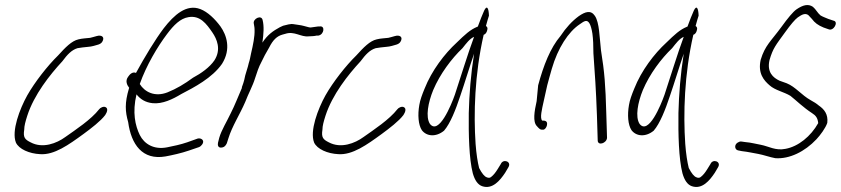

<svg xmlns="http://www.w3.org/2000/svg" viewBox="-20 -591 3333 761"><path d="M43 -26C55 0 96 18 139 20C195 24 252 -17 311 -60C341 -82 379 -111 397 -135C405 -147 409 -161 399 -166C391 -171 377 -164 373 -158C341 -117 280 -77 239 -48C205 -23 149 -1 101 -27C79 -38 71 -46 76 -77C76 -92 81 -110 88 -132C115 -216 178 -295 227 -348C247 -375 264 -393 287 -400C294 -401 301 -402 307 -403C319 -405 338 -405 351 -409C363 -413 378 -414 385 -425C397 -444 383 -454 363 -448C350 -445 348 -443 337 -441C321 -439 307 -439 291 -435C264 -429 239 -403 210 -371C169 -331 118 -266 88 -213C58 -159 25 -72 43 -26Z M488 -287C475 -270 484 -253 492 -243L491 -240C474 -183 476 -149 488 -107C500 -19 544 45 636 29C663 24 699 16 728 6L769 -8C774 -10 778 -14 781 -18C793 -34 778 -45 764 -42L722 -27C696 -18 667 -12 642 -7C590 3 552 -20 534 -56C516 -93 504 -145 521 -217C536 -198 556 -185 585 -182C624 -178 665 -198 698 -218C750 -245 821 -282 860 -338C897 -397 878 -452 854 -486C832 -516 803 -544 774 -555C719 -576 670 -532 629 -479C595 -434 554 -366 519 -302C505 -308 494 -296 488 -287ZM534 -258C560 -332 605 -407 642 -456C669 -492 695 -518 727 -523C773 -531 798 -497 822 -462C839 -437 858 -396 830 -352C811 -324 777 -300 745 -283C711 -258 679 -239 644 -225C593 -205 553 -227 534 -258Z M844 -25C842 -15 845 -6 855 -6C867 -6 874 -12 879 -23L885 -42C900 -91 931 -138 952 -187C964 -219 982 -251 991 -281C998 -303 1006 -327 1016 -345L1030 -373L1047 -403C1062 -433 1078 -448 1100 -454L1111 -457C1147 -469 1173 -443 1204 -447C1213 -447 1228 -448 1235 -450H1242C1265 -454 1270 -491 1246 -486H1240C1230 -484 1221 -484 1211 -482C1207 -482 1204 -483 1200 -484L1185 -488C1178 -490 1172 -491 1165 -492L1145 -495C1132 -498 1115 -492 1102 -489L1089 -483C1063 -469 1040 -453 1020 -422C1025 -457 1027 -487 1021 -511C1017 -534 981 -517 986 -497C987 -488 989 -485 989 -473C990 -446 983 -413 975 -379C972 -365 970 -352 966 -341C962 -322 956 -308 952 -292L948 -274C946 -266 943 -257 940 -249C939 -247 938 -245 939 -243C924 -209 911 -174 894 -141C879 -109 858 -76 849 -45Z M1225 -26C1237 0 1278 18 1321 20C1377 24 1434 -17 1493 -60C1523 -82 1561 -111 1579 -135C1587 -147 1591 -161 1581 -166C1573 -171 1559 -164 1555 -158C1523 -117 1462 -77 1421 -48C1387 -23 1331 -1 1283 -27C1261 -38 1253 -46 1258 -77C1258 -92 1263 -110 1270 -132C1297 -216 1360 -295 1409 -348C1429 -375 1446 -393 1469 -400C1476 -401 1483 -402 1489 -403C1501 -405 1520 -405 1533 -409C1545 -413 1560 -414 1567 -425C1579 -444 1565 -454 1545 -448C1532 -445 1530 -443 1519 -441C1503 -439 1489 -439 1473 -435C1446 -429 1421 -403 1392 -371C1351 -331 1300 -266 1270 -213C1240 -159 1207 -72 1225 -26Z M1642 -175C1635 -136 1638 -96 1652 -75C1670 -51 1707 -46 1740 -73C1765 -102 1786 -156 1804 -210C1823 -265 1840 -323 1859 -378C1846 -296 1840 -219 1838 -143C1837 -60 1839 38 1854 96C1862 124 1874 141 1891 147C1932 161 1962 124 1982 94L1995 72C2009 49 1974 37 1965 59L1952 80C1944 93 1936 103 1927 110C1923 114 1916 115 1910 112C1900 109 1890 96 1879 75C1873 51 1868 19 1865 -21C1857 -140 1861 -296 1897 -453C1903 -455 1909 -461 1911 -471C1914 -480 1911 -485 1906 -488C1911 -505 1914 -518 1918 -529C1917 -559 1910 -572 1899 -549C1894 -538 1880 -504 1874 -486C1873 -485 1873 -485 1872 -485C1843 -473 1823 -454 1790 -422C1742 -378 1691 -311 1663 -240C1653 -216 1645 -194 1642 -175ZM1697 -234C1724 -298 1770 -359 1813 -400C1829 -420 1841 -437 1859 -445C1833 -375 1808 -291 1783 -216C1768 -173 1719 -55 1684 -100C1666 -128 1677 -185 1697 -234Z M2107 -190C2098 -150 2091 -108 2108 -91C2116 -82 2121 -77 2127 -77H2133C2139 -77 2146 -85 2148 -95C2150 -105 2147 -113 2133 -113H2129C2119 -123 2128 -158 2135 -190L2149 -253C2155 -274 2160 -295 2167 -318C2191 -401 2233 -465 2278 -495C2295 -507 2306 -515 2316 -499C2321 -491 2325 -477 2328 -458C2331 -436 2332 -410 2332 -380C2338 -294 2342 -243 2346 -133L2349 -36C2348 -11 2385 -23 2386 -45L2383 -142C2380 -254 2376 -305 2362 -392C2356 -444 2356 -501 2338 -528C2322 -552 2300 -545 2274 -527C2248 -508 2223 -481 2202 -449C2161 -401 2134 -331 2113 -253Z M2473 -175C2466 -136 2469 -96 2483 -75C2501 -51 2538 -46 2571 -73C2596 -102 2617 -156 2635 -210C2654 -265 2671 -323 2690 -378C2677 -296 2671 -219 2669 -143C2668 -60 2670 38 2685 96C2693 124 2705 141 2722 147C2763 161 2793 124 2813 94L2826 72C2840 49 2805 37 2796 59L2783 80C2775 93 2767 103 2758 110C2754 114 2747 115 2741 112C2731 109 2721 96 2710 75C2704 51 2699 19 2696 -21C2688 -140 2692 -296 2728 -453C2734 -455 2740 -461 2742 -471C2745 -480 2742 -485 2737 -488C2742 -505 2745 -518 2749 -529C2748 -559 2741 -572 2730 -549C2725 -538 2711 -504 2705 -486C2704 -485 2704 -485 2703 -485C2674 -473 2654 -454 2621 -422C2573 -378 2522 -311 2494 -240C2484 -216 2476 -194 2473 -175ZM2528 -234C2555 -298 2601 -359 2644 -400C2660 -420 2672 -437 2690 -445C2664 -375 2639 -291 2614 -216C2599 -173 2550 -55 2515 -100C2497 -128 2508 -185 2528 -234Z M2904 -26C2889 -17 2892 2 2905 5L2920 8C2947 11 2966 16 2985 19C3007 23 3031 32 3053 36C3109 40 3170 10 3216 -39C3231 -55 3252 -83 3259 -104C3263 -138 3247 -158 3225 -173C3217 -180 3206 -187 3193 -194C3157 -214 3133 -247 3098 -261L3070 -271C3044 -283 3019 -305 3030 -353C3044 -401 3055 -412 3091 -462C3114 -494 3131 -514 3142 -522C3159 -534 3172 -540 3184 -531L3198 -516C3209 -501 3222 -491 3244 -482L3264 -475C3284 -466 3305 -505 3284 -509L3263 -516C3251 -521 3240 -525 3232 -530C3220 -540 3214 -554 3202 -564C3183 -577 3162 -571 3137 -554C3123 -544 3103 -520 3077 -484C3036 -428 3012 -411 2995 -354C2983 -300 3008 -272 3030 -253C3052 -233 3087 -227 3113 -211C3137 -192 3164 -165 3198 -143C3214 -133 3221 -123 3223 -103C3194 -51 3144 -10 3093 -1C3054 7 3027 -11 2996 -17C2978 -20 2958 -26 2933 -28L2919 -30C2914 -31 2909 -29 2904 -26Z"/></svg>

Font: Stray Cat
Style: SuCnObl
Weight: 400
Version: Version 1.0